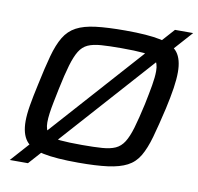

<svg xmlns="http://www.w3.org/2000/svg" viewBox="-86 -833 1008 977"><g transform="rotate(10 418.0 -344.0)"><path d="M27 55 740 -743H834L121 55ZM372 8Q257 8 191.5 -5.5Q126 -19 99 -54Q72 -89 72 -154Q72 -189 80 -236.5Q88 -284 102 -347Q121 -438 138 -500Q155 -562 178.5 -601Q202 -640 240.5 -660.5Q279 -681 340 -688.5Q401 -696 493 -696Q608 -696 673.5 -682.5Q739 -669 765.5 -634Q792 -599 792 -533Q792 -497 785 -450.5Q778 -404 764 -341Q743 -250 725.5 -188Q708 -126 685 -87Q662 -48 623.5 -28Q585 -8 524.5 0Q464 8 372 8ZM376 -84Q438 -84 479.5 -87Q521 -90 547.5 -102Q574 -114 591.5 -141.5Q609 -169 623.5 -218Q638 -267 655 -344Q667 -402 674.5 -445Q682 -488 682 -520Q682 -561 663 -578.5Q644 -596 602 -600Q560 -604 488 -604Q425 -604 383.5 -601Q342 -598 315.5 -586Q289 -574 272 -546.5Q255 -519 240.5 -470Q226 -421 210 -344Q202 -305 195.5 -272.5Q189 -240 185.5 -214Q182 -188 182 -167Q182 -127 201 -109.5Q220 -92 262.5 -88Q305 -84 376 -84Z"/></g></svg>

Font: Saira Expanded Medium
Style: Italic
Weight: 500
Width: 7
Italic angle: -12°
Designer: Hector Gatti with collaboration of the Omnibus-Type team
Foundry: Omnibus-Type
Version: Version 1.101